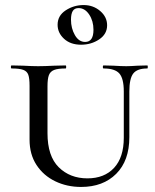

<svg xmlns="http://www.w3.org/2000/svg" viewBox="-20 -727 615 760"><path d="M390 -456Q387 -456 387 -462Q387 -468 390 -468L429 -467Q461 -465 480 -465Q495 -465 525 -467L563 -468Q565 -468 565 -462Q565 -456 563 -456Q523 -456 507.5 -436Q492 -416 492 -365V-184Q492 -91 440 -39Q388 13 301 13Q245 13 198.5 -9.5Q152 -32 124.5 -74Q97 -116 97 -174V-387Q97 -417 92 -431Q87 -445 72 -450.5Q57 -456 26 -456Q23 -456 23 -462Q23 -468 26 -468L72 -467Q108 -465 131 -465Q157 -465 195 -467L240 -468Q242 -468 242 -462Q242 -456 240 -456Q209 -456 194 -450Q179 -444 173.5 -429.5Q168 -415 168 -385V-200Q168 -109 212.5 -65Q257 -21 326 -21Q393 -21 431.5 -62.5Q470 -104 470 -182V-365Q470 -416 452.5 -436Q435 -456 390 -456ZM208 -629Q208 -665 240 -686Q272 -707 311 -707Q349 -707 376.5 -683.5Q404 -660 404 -627Q404 -592 372.5 -571Q341 -550 301 -550Q259 -550 233.5 -573.5Q208 -597 208 -629ZM350 -609Q350 -644 333 -669.5Q316 -695 291 -695Q275 -695 268 -683.5Q261 -672 261 -649Q261 -615 276.5 -588Q292 -561 317 -561Q350 -561 350 -609Z"/></svg>

Font: Cormorant SC Medium
Style: Regular
Weight: 500
Designer: Christian Thalmann (Catharsis Fonts)
Foundry: Catharsis Fonts
Version: Version 4.000